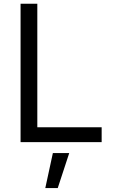

<svg xmlns="http://www.w3.org/2000/svg" viewBox="-20 -747 602 1009"><path d="M88.1 0V-727.3H176.1V-78.1H514.2V0ZM218 241.5 257.8 57.5H343.8L283.4 241.5Z"/></svg>

Font: InterMG
Style: Regular
Weight: 400
Designer: Rasmus Andersson
Foundry: rsms
Version: Version 3.019;December 26, 2023;FontCreator 15.0.0.2955 64-b